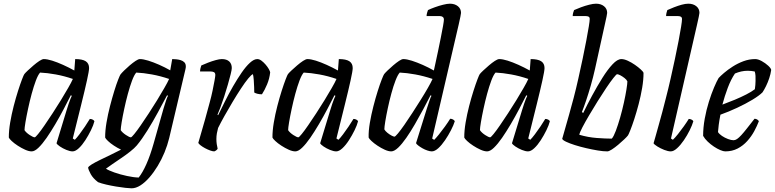

<svg xmlns="http://www.w3.org/2000/svg" viewBox="-20 -820 4197 1040"><path d="M151.5 0Q136.3 0 116.2 -9Q96 -18 76.1 -31Q56.1 -44 43 -56.5Q29.8 -69 27.8 -75Q27.6 -112 35.1 -156.3Q42.6 -200.7 54.1 -245.3Q65.6 -289.8 77.6 -327.4Q89.6 -365 99.1 -389.8Q108.6 -414.6 111.8 -418.6Q117 -425.4 131 -438.5Q144.9 -451.5 161.6 -465.8Q178.3 -480.1 193.5 -490.1Q208.7 -500 217.3 -500Q235.6 -500 262.7 -491.5Q289.7 -483 321.3 -468.8Q352.9 -454.5 382.6 -438.1L387.3 -500Q426.3 -500 444.4 -488.2Q462.5 -476.4 462.5 -451.3Q462.5 -436.4 451.1 -384.9Q439.8 -333.4 419.9 -253.3Q400.1 -173.1 374.3 -69.8L385.3 -62.8Q395.9 -73.4 410.5 -92.8Q425.1 -112.3 440.3 -134.7Q455.5 -157.1 466.5 -175.8Q475.3 -175.8 482.5 -171.9Q489.6 -168 491.4 -163.2Q486.2 -142.2 472.7 -114.6Q459.2 -87 442.2 -60.6Q425.2 -34.2 406.9 -17.1Q388.6 0 373.1 0Q359.2 0 339.6 -8Q320 -16.1 304.6 -26.6Q289.2 -37.2 286.2 -44L340.3 -221.6Q346.3 -241 351.6 -257.1Q357 -273.1 361.6 -284.4Q366.2 -295.7 369 -301L363.7 -304Q346.5 -270 325 -229Q303.5 -188 279.6 -147.5Q255.7 -107 232.6 -73.5Q209.4 -40 188.6 -20Q167.9 0 151.5 0ZM167.9 -76.2Q171.9 -76.2 186.5 -94.1Q201.1 -111.9 221.4 -141.5Q241.6 -171 264.8 -206.3Q288 -241.6 309.8 -277.3Q331.5 -313 349.1 -343.5Q366.7 -373.9 374.7 -392.4Q328.2 -408.4 281.8 -416.8Q235.5 -425.2 197.2 -426.9Q186 -414.6 174.2 -383.3Q162.5 -352 151.5 -311.6Q140.6 -271.2 131.9 -230.3Q123.1 -189.4 117.9 -158Q112.7 -126.6 112.7 -114.9Q122.2 -100.7 141.1 -88.5Q159.9 -76.2 167.9 -76.2Z M692.4 200Q681.9 200 659.2 197.5Q636.5 195 608.8 190.4Q581.2 185.8 555.2 179.8Q529.2 173.8 511.2 166.8Q483.8 145.9 471.5 123.2Q459.2 100.5 457.2 88Q459.4 81.2 476.6 70.6Q493.7 60 520.3 47.1Q546.8 34.3 577 19.7Q607.1 5.1 635.7 -9.5Q616.2 -18.5 597.1 -31.2Q577.9 -43.8 564.9 -56.3Q551.8 -68.8 549.6 -75Q549.4 -112 556.9 -156.3Q564.4 -200.7 575.9 -245.1Q587.4 -289.6 599 -327.2Q610.6 -364.7 620.1 -388.8Q629.6 -412.9 632.8 -416.9Q639 -424.9 652.6 -438.3Q666.1 -451.7 682.8 -465.9Q699.5 -480.1 714.4 -490.1Q729.2 -500 737.7 -500Q756 -500 783.4 -491.5Q810.7 -483 841.9 -469.3Q873.1 -455.5 902.1 -439.1L912.8 -500Q921.3 -500 933.9 -498.9Q946.5 -497.8 958.6 -494.2Q970.7 -490.5 978.6 -482.5Q986.5 -474.5 986.5 -460.4Q986.5 -459.1 986.3 -454.8Q986.1 -450.5 984.6 -445.3L896.4 -71.7Q887.1 -33.5 871.2 5.4Q855.2 44.2 834.2 78.9Q813.3 113.5 789.3 141Q765.3 168.5 740.6 184.3Q715.9 200 692.4 200ZM731.2 141.7Q752.1 115.8 773 68.9Q793.9 21.9 812.4 -43.6L866 -233Q873 -256.5 879.6 -276Q886.2 -295.5 890 -301L885 -304Q862.9 -261.8 835.1 -210.9Q807.4 -160 778.2 -113Q749 -66 720.9 -32.1Q708.6 -17.6 685.5 0.7Q662.5 19 636.3 36.6Q610.2 54.2 587.9 69.6Q565.6 85 553.9 93.7Q567.9 103 599.5 114.2Q631.2 125.3 667.5 133.1Q703.7 141 731.2 141.7ZM688.9 -76.2Q692.9 -76.2 707.5 -94.1Q722.1 -111.9 742.5 -141.5Q762.8 -171 786 -206.3Q809.3 -241.6 831 -277.3Q852.7 -313 870.3 -343.6Q888 -374.1 896 -392.4Q848.7 -408.4 802.7 -416.8Q756.7 -425.2 718.2 -426.9Q707 -414.6 695.2 -383.2Q683.5 -351.8 672.5 -311.3Q661.6 -270.8 652.9 -229.9Q644.1 -189 639 -157.7Q633.9 -126.4 633.9 -114.9Q642.7 -101.7 661.8 -89Q680.9 -76.2 688.9 -76.2Z M1140.8 0Q1131.7 0 1118 -5Q1104.3 -10 1090.3 -17.5Q1076.4 -25 1066.2 -33Q1056.1 -41 1054.1 -46Q1058.6 -61.3 1068 -94Q1077.4 -126.6 1090.4 -171.7Q1103.4 -216.7 1116.4 -267Q1124.9 -298 1131.5 -329.6Q1138.1 -361.2 1142.2 -384.3Q1146.3 -407.3 1146.3 -413.5Q1146.3 -425.3 1138.8 -429.2Q1131.2 -433 1117.9 -433H1063.6Q1063.6 -441 1065.9 -450.2Q1068.1 -459.4 1070.4 -465.4Q1086 -472.6 1106.9 -480.6Q1127.7 -488.7 1148.2 -494.3Q1168.6 -500 1181.6 -500Q1207.6 -500 1221.6 -487.2Q1235.5 -474.4 1235.5 -451.3Q1235.5 -442.3 1229.5 -418.1Q1223.5 -393.9 1214.3 -362Q1205.1 -330.2 1194.5 -297.3Q1183.8 -264.5 1173.8 -237.8Q1163.8 -211.2 1158.1 -199L1161.4 -195.8Q1178.4 -230 1198.7 -271.1Q1219.1 -312.2 1242.5 -352.7Q1265.9 -393.2 1288.9 -426.6Q1311.9 -460 1333.8 -480Q1355.7 -500 1373.7 -500Q1385 -500 1396.5 -491.2Q1408.1 -482.5 1418.6 -470.3Q1429.2 -458.1 1436 -446.1Q1442.7 -434 1443.5 -428Q1439.7 -393.8 1426.7 -362.9Q1413.8 -332 1398.9 -309.2Q1385.3 -309.2 1373.8 -312.2Q1362.4 -315.3 1357.2 -319Q1357.2 -328.8 1356.6 -347.8Q1356 -366.7 1354.5 -387Q1353 -407.3 1350 -418.2Q1342 -416.1 1324.5 -394.8Q1306.9 -373.5 1285 -340Q1263 -306.6 1239.9 -267.9Q1216.8 -229.1 1196 -192.2Q1175.3 -155.2 1161.3 -126.8Q1157.3 -112.8 1154.7 -97.7Q1152.1 -82.5 1152.1 -66.9Q1152.1 -52.8 1154 -39.5Q1155.9 -26.2 1158.9 -14.5Q1157.6 -11.5 1153.2 -7.4Q1148.8 -3.2 1140.8 0Z M1579.5 0Q1564.3 0 1544.2 -9Q1524 -18 1504.1 -31Q1484.1 -44 1471 -56.5Q1457.8 -69 1455.8 -75Q1455.6 -112 1463.1 -156.3Q1470.6 -200.7 1482.1 -245.3Q1493.6 -289.8 1505.6 -327.4Q1517.6 -365 1527.1 -389.8Q1536.6 -414.6 1539.8 -418.6Q1545 -425.4 1559 -438.5Q1572.9 -451.5 1589.6 -465.8Q1606.3 -480.1 1621.5 -490.1Q1636.7 -500 1645.3 -500Q1663.6 -500 1690.7 -491.5Q1717.7 -483 1749.3 -468.8Q1780.9 -454.5 1810.6 -438.1L1815.3 -500Q1854.3 -500 1872.4 -488.2Q1890.5 -476.4 1890.5 -451.3Q1890.5 -436.4 1879.1 -384.9Q1867.8 -333.4 1847.9 -253.3Q1828.1 -173.1 1802.3 -69.8L1813.3 -62.8Q1823.9 -73.4 1838.5 -92.8Q1853.1 -112.3 1868.3 -134.7Q1883.5 -157.1 1894.5 -175.8Q1903.3 -175.8 1910.5 -171.9Q1917.6 -168 1919.4 -163.2Q1914.2 -142.2 1900.7 -114.6Q1887.2 -87 1870.2 -60.6Q1853.2 -34.2 1834.9 -17.1Q1816.6 0 1801.1 0Q1787.2 0 1767.6 -8Q1748 -16.1 1732.6 -26.6Q1717.2 -37.2 1714.2 -44L1768.3 -221.6Q1774.3 -241 1779.6 -257.1Q1785 -273.1 1789.6 -284.4Q1794.2 -295.7 1797 -301L1791.7 -304Q1774.5 -270 1753 -229Q1731.5 -188 1707.6 -147.5Q1683.7 -107 1660.6 -73.5Q1637.4 -40 1616.6 -20Q1595.9 0 1579.5 0ZM1595.9 -76.2Q1599.9 -76.2 1614.5 -94.1Q1629.1 -111.9 1649.4 -141.5Q1669.6 -171 1692.8 -206.3Q1716 -241.6 1737.8 -277.3Q1759.5 -313 1777.1 -343.5Q1794.7 -373.9 1802.7 -392.4Q1756.2 -408.4 1709.8 -416.8Q1663.5 -425.2 1625.2 -426.9Q1614 -414.6 1602.2 -383.3Q1590.5 -352 1579.5 -311.6Q1568.6 -271.2 1559.9 -230.3Q1551.1 -189.4 1545.9 -158Q1540.7 -126.6 1540.7 -114.9Q1550.2 -100.7 1569.1 -88.5Q1587.9 -76.2 1595.9 -76.2Z M2099 0Q2084 0 2064.1 -9Q2044.2 -18 2024.7 -31Q2005.1 -44 1992 -56.5Q1978.8 -69 1976.8 -75Q1975.8 -110.5 1983.3 -154.4Q1990.8 -198.4 2002.3 -243.3Q2013.8 -288.3 2025.8 -326.2Q2037.8 -364.2 2047.7 -389.4Q2057.6 -414.6 2060.8 -418.6Q2066 -425.4 2079.6 -438.5Q2093.1 -451.5 2109.8 -465.8Q2126.5 -480.1 2141.4 -490.1Q2156.2 -500 2164.7 -500Q2183 -500 2210.9 -491.1Q2238.7 -482.2 2269.9 -468.4Q2301.1 -454.5 2330.1 -438.1Q2332.3 -449.3 2338.8 -477.9Q2345.3 -506.5 2352.9 -543.7Q2360.5 -580.8 2367.9 -617Q2375.3 -653.2 2379.9 -679.9Q2384.5 -706.6 2384.5 -713.5Q2384.5 -723.3 2378.4 -728.2Q2372.2 -733 2361.5 -733H2290.6Q2290.6 -741 2293.4 -750.8Q2296.2 -760.6 2298.2 -765.4Q2313.1 -772.6 2335.2 -780.6Q2357.3 -788.7 2379.9 -794.3Q2402.5 -800 2417.1 -800Q2443.4 -800 2460.3 -786.3Q2477.2 -772.5 2477.2 -750.2Q2477.2 -747.2 2474 -730.4Q2470.7 -713.6 2464.7 -687.6L2320.9 -69.4L2331.9 -62.4Q2341.3 -71.8 2357.2 -91.3Q2373 -110.9 2390 -134.4Q2407 -158 2418.5 -176.8Q2427.5 -176.8 2434.6 -172.4Q2441.6 -168 2443.4 -163.2Q2437 -142.2 2422.8 -114.6Q2408.7 -87 2390.7 -60.6Q2372.7 -34.2 2354 -17.1Q2335.2 0 2318.9 0Q2309.1 0 2295 -4.8Q2280.9 -9.5 2267.5 -17.2Q2254.2 -24.9 2244.9 -32.2Q2235.5 -39.6 2233.5 -44.6L2292.4 -233Q2300.2 -256 2306.7 -276Q2313.2 -296 2317.2 -301L2312.2 -304Q2295 -270 2273 -229Q2251 -188 2227.6 -147.5Q2204.2 -107 2180.9 -73.5Q2157.6 -40 2136.6 -20Q2115.5 0 2099 0ZM2116.9 -79.8Q2120.9 -79.8 2135.5 -97.2Q2150.1 -114.7 2170.5 -143.9Q2190.8 -173 2213.5 -208.2Q2236.3 -243.4 2258.5 -278.7Q2280.7 -314 2297.8 -344.1Q2315 -374.1 2323 -392.4Q2275.7 -408.4 2229.3 -416.8Q2182.9 -425.2 2145.4 -426.9Q2134.2 -414.6 2122.5 -384.2Q2110.7 -353.8 2099.9 -313.8Q2089 -273.8 2080.6 -234Q2072.1 -194.3 2067 -163Q2061.9 -131.7 2061.9 -119.2Q2066.9 -110.2 2077.9 -101.1Q2088.9 -92 2100.4 -85.9Q2111.9 -79.8 2116.9 -79.8Z M2618.5 0Q2603.3 0 2583.2 -9Q2563 -18 2543.1 -31Q2523.1 -44 2510 -56.5Q2496.8 -69 2494.8 -75Q2494.6 -112 2502.1 -156.3Q2509.6 -200.7 2521.1 -245.3Q2532.6 -289.8 2544.6 -327.4Q2556.6 -365 2566.1 -389.8Q2575.6 -414.6 2578.8 -418.6Q2584 -425.4 2598 -438.5Q2611.9 -451.5 2628.6 -465.8Q2645.3 -480.1 2660.5 -490.1Q2675.7 -500 2684.3 -500Q2702.6 -500 2729.7 -491.5Q2756.7 -483 2788.3 -468.8Q2819.9 -454.5 2849.6 -438.1L2854.3 -500Q2893.3 -500 2911.4 -488.2Q2929.5 -476.4 2929.5 -451.3Q2929.5 -436.4 2918.1 -384.9Q2906.8 -333.4 2886.9 -253.3Q2867.1 -173.1 2841.3 -69.8L2852.3 -62.8Q2862.9 -73.4 2877.5 -92.8Q2892.1 -112.3 2907.3 -134.7Q2922.5 -157.1 2933.5 -175.8Q2942.3 -175.8 2949.5 -171.9Q2956.6 -168 2958.4 -163.2Q2953.2 -142.2 2939.7 -114.6Q2926.2 -87 2909.2 -60.6Q2892.2 -34.2 2873.9 -17.1Q2855.6 0 2840.1 0Q2826.2 0 2806.6 -8Q2787 -16.1 2771.6 -26.6Q2756.2 -37.2 2753.2 -44L2807.3 -221.6Q2813.3 -241 2818.6 -257.1Q2824 -273.1 2828.6 -284.4Q2833.2 -295.7 2836 -301L2830.7 -304Q2813.5 -270 2792 -229Q2770.5 -188 2746.6 -147.5Q2722.7 -107 2699.6 -73.5Q2676.4 -40 2655.6 -20Q2634.9 0 2618.5 0ZM2634.9 -76.2Q2638.9 -76.2 2653.5 -94.1Q2668.1 -111.9 2688.4 -141.5Q2708.6 -171 2731.8 -206.3Q2755 -241.6 2776.8 -277.3Q2798.5 -313 2816.1 -343.5Q2833.7 -373.9 2841.7 -392.4Q2795.2 -408.4 2748.8 -416.8Q2702.5 -425.2 2664.2 -426.9Q2653 -414.6 2641.2 -383.3Q2629.5 -352 2618.5 -311.6Q2607.6 -271.2 2598.9 -230.3Q2590.1 -189.4 2584.9 -158Q2579.7 -126.6 2579.7 -114.9Q2589.2 -100.7 2608.1 -88.5Q2626.9 -76.2 2634.9 -76.2Z M3269.3 0Q3247.7 0 3217.6 -5Q3187.5 -10 3155.2 -17.5Q3122.8 -25 3094.3 -34Q3065.9 -43 3046.8 -52Q3027.8 -61 3025.3 -68Q3029.5 -82.5 3039.6 -118.2Q3049.6 -154 3062.8 -199.8Q3076 -245.6 3087.2 -289.2Q3100.4 -339.5 3112.7 -394.7Q3125.1 -449.9 3136.2 -502.6Q3147.3 -555.4 3155.8 -600.4Q3164.3 -645.4 3169.3 -676Q3174.3 -706.6 3174.3 -717Q3174.3 -726.8 3168 -729.9Q3161.8 -733 3151 -733H3082.2Q3082.2 -742.7 3084.8 -751.4Q3087.5 -760.1 3089.7 -765.4Q3105.4 -772.6 3127.1 -780.6Q3148.8 -788.7 3171 -794.3Q3193.1 -800 3208.4 -800Q3234.7 -800 3251.7 -786.4Q3268.8 -772.7 3268.8 -750.2Q3268.8 -745.5 3265.6 -730.7Q3262.5 -715.8 3256.2 -687.6L3202.9 -446.1Q3192.9 -401.3 3180.1 -356.9Q3167.3 -312.5 3154.7 -275.2Q3142 -237.8 3132 -213L3139 -208Q3160.2 -252 3187.2 -302Q3214.2 -352 3242.6 -397.5Q3271 -443 3297.7 -471.5Q3324.3 -500 3345.6 -500Q3360.9 -500 3380.5 -491Q3400.2 -482 3419 -469Q3437.8 -456 3451.2 -443.5Q3464.7 -431 3465.7 -425Q3465.9 -388.5 3458.4 -344.2Q3450.9 -299.9 3439.4 -256.2Q3427.9 -212.5 3415.8 -175.3Q3403.7 -138.2 3394.1 -114.4Q3384.5 -90.5 3381.5 -86.5Q3375.7 -78.8 3361 -64.9Q3346.4 -51 3328.6 -36Q3310.8 -21 3294.5 -10.5Q3278.3 0 3269.3 0ZM3293.9 -69.1Q3303.9 -80.1 3315.7 -111.4Q3327.5 -142.7 3339 -182.9Q3350.5 -223 3359.4 -263.8Q3368.4 -304.5 3373.3 -335.8Q3378.3 -367.1 3378.3 -379.3Q3374.3 -388.3 3362.7 -397.4Q3351 -406.5 3339.8 -412.3Q3328.6 -418 3322.6 -418Q3318.6 -418 3302.4 -397.4Q3286.1 -376.9 3263.8 -343.6Q3241.5 -310.3 3217.1 -271.3Q3192.8 -232.2 3171 -195.3Q3149.3 -158.4 3134.6 -130.2Q3119.9 -102 3117.9 -90Q3165.9 -76 3212.8 -72.6Q3259.8 -69.1 3293.9 -69.1Z M3613.3 0Q3598.7 0 3578.1 -8Q3557.5 -16.1 3540.7 -26.6Q3523.9 -37.2 3520.1 -44Q3523.5 -55.5 3530.7 -80.8Q3537.8 -106.1 3547.4 -140.4Q3557.1 -174.7 3567.5 -213.4Q3577.9 -252 3587.1 -289.4Q3600.1 -339.3 3612.4 -393.9Q3624.8 -448.5 3635.9 -500.8Q3647 -553.1 3655.6 -598.1Q3664.2 -643.1 3669.2 -674.4Q3674.2 -705.6 3674.2 -716.3Q3674.2 -726 3668 -729.5Q3661.7 -733 3650.9 -733H3588Q3588 -740.6 3590.3 -750.6Q3592.7 -760.6 3594.7 -765.4Q3610.6 -772.6 3631.5 -780.8Q3652.3 -788.9 3672.6 -794.5Q3693 -800 3708.3 -800Q3734.6 -800 3751.6 -786.4Q3768.7 -772.7 3768.7 -750.2Q3768.7 -748 3764.9 -728.5Q3761.1 -709 3755.9 -687.6L3614.5 -69.8L3624.8 -62.8Q3636.1 -73.4 3652.1 -93.3Q3668.1 -113.3 3684.3 -136.1Q3700.5 -158.9 3710.8 -175.8Q3718.5 -175.8 3726.1 -172Q3733.6 -168.2 3735.6 -163.2Q3729.6 -142.2 3716 -114.6Q3702.4 -87 3684.4 -60.6Q3666.4 -34.2 3647.6 -17.1Q3628.9 0 3613.3 0Z M3908.4 0Q3898.4 0 3881.7 -7Q3865 -14 3847 -26Q3829 -38 3813.3 -53Q3797.6 -68 3788.6 -84Q3788.6 -129 3797.3 -177Q3806 -224.9 3819.7 -268.6Q3833.3 -312.3 3847.8 -346.3Q3862.3 -380.4 3872.5 -397.4Q3882.3 -408.2 3902.2 -425.2Q3922 -442.3 3949.1 -459.6Q3976.1 -476.9 4007.2 -488.5Q4038.3 -500 4070.7 -500Q4086.3 -500 4106.2 -489Q4126 -478 4141.2 -464Q4156.3 -450 4157.3 -441Q4154.3 -419.2 4146.7 -396.3Q4139 -373.3 4129.2 -353.4Q4119.3 -333.4 4110.3 -319.9Q4092.3 -301.9 4055.5 -279.7Q4018.7 -257.5 3973.2 -236.3Q3927.7 -215 3882.3 -198.8Q3876 -166.5 3873.1 -143.6Q3870.1 -120.6 3869.1 -104.6Q3875.9 -93.8 3890.8 -83.7Q3905.8 -73.6 3923.3 -67Q3940.9 -60.4 3953.3 -60.4Q3962.3 -60.4 3972.3 -67Q3982.2 -73.7 3995.4 -88Q4008.6 -102.3 4025.8 -124.3Q4043 -146.2 4067 -176.8Q4075.5 -176.5 4081.9 -172.4Q4088.4 -168.2 4090.4 -163.2Q4080.9 -138.2 4065.6 -109.7Q4050.2 -81.2 4027.8 -56.2Q4005.5 -31.2 3975.7 -15.6Q3945.9 0 3908.4 0ZM3893 -253.4Q3927.1 -266 3960.3 -279.8Q3993.5 -293.6 4022 -308.2Q4050.5 -322.8 4068.8 -336.8Q4070.8 -348.4 4071.5 -360.1Q4072.2 -371.7 4072.5 -381.6Q4072.9 -396.2 4072.3 -409.1Q4071.6 -422 4068.1 -432.7Q4058.7 -434.7 4049.2 -435.7Q4039.8 -436.7 4030.2 -436.7Q4012.2 -436.7 3994.7 -432.8Q3977.3 -428.8 3961 -421.8Q3939.1 -389.6 3922 -344.2Q3905 -298.8 3893 -253.4Z"/></svg>

Font: Texturina Medium
Style: Italic
Weight: 500
Italic angle: -11°
Designer: Guillermo Torres Carreño
Foundry: Omnibus-Type
Version: Version 1.002